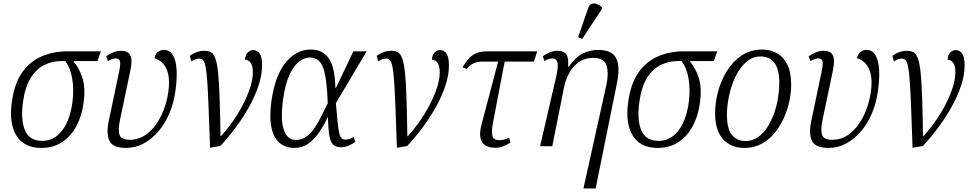

<svg xmlns="http://www.w3.org/2000/svg" viewBox="-20 -826 5483 1085"><path d="M213 10Q116 10 73 -59.5Q30 -129 47 -250Q61 -354 105 -416.5Q149 -479 215.5 -507.5Q282 -536 364 -536H550L531 -481H394Q429 -441 446.5 -383Q464 -325 452 -243Q442 -170 411.5 -113Q381 -56 331 -23Q281 10 213 10ZM219 -30Q285 -30 329.5 -86.5Q374 -143 389 -245Q399 -323 387.5 -385Q376 -447 348 -481H327Q277 -481 232 -459.5Q187 -438 154.5 -387.5Q122 -337 110 -250Q96 -149 121 -89.5Q146 -30 219 -30Z M692 10Q618 10 598.5 -30Q579 -70 595 -144L654 -426Q662 -464 658 -480Q654 -496 633 -496Q617 -496 590 -481L580 -508Q599 -521 620 -530Q641 -539 663 -539Q697 -539 710 -523Q723 -507 723 -481Q723 -455 716 -424L658 -148Q646 -90 656 -63Q666 -36 712 -36Q771 -36 816.5 -74Q862 -112 891.5 -173.5Q921 -235 931 -305Q940 -369 930 -409Q920 -449 898.5 -470Q877 -491 853 -497Q857 -521 872.5 -532.5Q888 -544 906 -544Q940 -544 957.5 -514Q975 -484 978 -431Q981 -378 971 -310Q962 -244 937.5 -186Q913 -128 875.5 -84Q838 -40 791.5 -15Q745 10 692 10Z M1053 -510Q1071 -524 1092 -531.5Q1113 -539 1135 -539Q1158 -539 1173 -530Q1188 -521 1197.5 -494.5Q1207 -468 1212.5 -415Q1218 -362 1221 -274.5Q1224 -187 1226 -56H1228Q1281 -114 1321.5 -179.5Q1362 -245 1385.5 -307.5Q1409 -370 1409 -416Q1409 -454 1396.5 -471Q1384 -488 1365 -488Q1366 -515 1379.5 -529Q1393 -543 1411 -543Q1434 -543 1447.5 -522.5Q1461 -502 1461 -457Q1461 -402 1441 -342Q1421 -282 1387.5 -222Q1354 -162 1312 -105.5Q1270 -49 1225 -1L1167 9Q1162 -131 1158.5 -223.5Q1155 -316 1151 -370.5Q1147 -425 1141 -452Q1135 -479 1126.5 -487Q1118 -495 1106 -495Q1086 -495 1061 -479Z M1642 10Q1597 10 1563 -16Q1529 -42 1515 -100.5Q1501 -159 1514 -257Q1535 -400 1594.5 -473Q1654 -546 1737 -546Q1802 -546 1837.5 -497Q1873 -448 1875 -330H1879L1977 -536H2052L1878 -243Q1884 -175 1888 -134Q1892 -93 1897.5 -72Q1903 -51 1911.5 -44Q1920 -37 1933 -37Q1944 -37 1956 -41Q1968 -45 1978 -52L1988 -24Q1974 -14 1952.5 -4Q1931 6 1906 6Q1877 6 1862 -9Q1847 -24 1841 -60.5Q1835 -97 1833 -163H1832Q1811 -119 1784.5 -79.5Q1758 -40 1723 -15Q1688 10 1642 10ZM1652 -35Q1685 -35 1711 -53.5Q1737 -72 1757.5 -102.5Q1778 -133 1796 -169.5Q1814 -206 1832 -242Q1828 -378 1807.5 -439.5Q1787 -501 1731 -501Q1701 -501 1670.5 -478Q1640 -455 1616 -403.5Q1592 -352 1580 -266Q1564 -152 1583.5 -93.5Q1603 -35 1652 -35Z M2109 -510Q2127 -524 2148 -531.5Q2169 -539 2191 -539Q2214 -539 2229 -530Q2244 -521 2253.5 -494.5Q2263 -468 2268.5 -415Q2274 -362 2277 -274.5Q2280 -187 2282 -56H2284Q2337 -114 2377.5 -179.5Q2418 -245 2441.5 -307.5Q2465 -370 2465 -416Q2465 -454 2452.5 -471Q2440 -488 2421 -488Q2422 -515 2435.5 -529Q2449 -543 2467 -543Q2490 -543 2503.5 -522.5Q2517 -502 2517 -457Q2517 -402 2497 -342Q2477 -282 2443.5 -222Q2410 -162 2368 -105.5Q2326 -49 2281 -1L2223 9Q2218 -131 2214.5 -223.5Q2211 -316 2207 -370.5Q2203 -425 2197 -452Q2191 -479 2182.5 -487Q2174 -495 2162 -495Q2142 -495 2117 -479Z M2780 9Q2667 9 2701 -122L2795 -478H2705Q2677 -478 2657.5 -469Q2638 -460 2617 -437L2593 -445Q2612 -475 2629.5 -495Q2647 -515 2671.5 -525.5Q2696 -536 2737 -536H3016L2997 -478H2832L2765 -128Q2757 -85 2762.5 -59.5Q2768 -34 2802 -34Q2829 -34 2857 -48L2865 -21Q2848 -9 2825.5 0Q2803 9 2780 9Z M3277 239 3408 -352Q3421 -420 3406 -459.5Q3391 -499 3333 -499Q3286 -499 3252 -475.5Q3218 -452 3196.5 -413Q3175 -374 3166 -326L3101 0H3032L3124 -397Q3136 -452 3130 -474Q3124 -496 3102 -496Q3093 -496 3082 -493Q3071 -490 3057 -481L3047 -508Q3067 -522 3087.5 -530.5Q3108 -539 3130 -539Q3167 -539 3181 -517.5Q3195 -496 3190 -449H3193Q3233 -504 3274 -524Q3315 -544 3361 -544Q3437 -544 3461.5 -498Q3486 -452 3466 -354L3346 239ZM3270 -606 3247 -616 3304 -781Q3311 -800 3324.5 -804.5Q3338 -809 3353.5 -803Q3369 -797 3382 -785L3380 -773Z M3696 10Q3599 10 3556 -59.5Q3513 -129 3530 -250Q3544 -354 3588 -416.5Q3632 -479 3698.5 -507.5Q3765 -536 3847 -536H4033L4014 -481H3877Q3912 -441 3929.5 -383Q3947 -325 3935 -243Q3925 -170 3894.5 -113Q3864 -56 3814 -23Q3764 10 3696 10ZM3702 -30Q3768 -30 3812.5 -86.5Q3857 -143 3872 -245Q3882 -323 3870.5 -385Q3859 -447 3831 -481H3810Q3760 -481 3715 -459.5Q3670 -438 3637.5 -387.5Q3605 -337 3593 -250Q3579 -149 3604 -89.5Q3629 -30 3702 -30Z M4186 10Q4111 10 4066 -39.5Q4021 -89 4021 -188Q4021 -245 4037.5 -307.5Q4054 -370 4087.5 -424.5Q4121 -479 4171 -512.5Q4221 -546 4288 -546Q4333 -546 4370 -525.5Q4407 -505 4429 -461.5Q4451 -418 4451 -347Q4451 -304 4441 -255.5Q4431 -207 4410 -160Q4389 -113 4357.5 -74.5Q4326 -36 4283 -13Q4240 10 4186 10ZM4193 -29Q4232 -29 4263 -50.5Q4294 -72 4317 -108Q4340 -144 4355 -187.5Q4370 -231 4377 -275Q4384 -319 4384 -356Q4384 -436 4356 -471.5Q4328 -507 4279 -507Q4232 -507 4196 -475Q4160 -443 4136 -392.5Q4112 -342 4100 -285Q4088 -228 4088 -178Q4088 -96 4117 -62.5Q4146 -29 4193 -29Z M4662 10Q4588 10 4568.5 -30Q4549 -70 4565 -144L4624 -426Q4632 -464 4628 -480Q4624 -496 4603 -496Q4587 -496 4560 -481L4550 -508Q4569 -521 4590 -530Q4611 -539 4633 -539Q4667 -539 4680 -523Q4693 -507 4693 -481Q4693 -455 4686 -424L4628 -148Q4616 -90 4626 -63Q4636 -36 4682 -36Q4741 -36 4786.5 -74Q4832 -112 4861.5 -173.5Q4891 -235 4901 -305Q4910 -369 4900 -409Q4890 -449 4868.5 -470Q4847 -491 4823 -497Q4827 -521 4842.5 -532.5Q4858 -544 4876 -544Q4910 -544 4927.5 -514Q4945 -484 4948 -431Q4951 -378 4941 -310Q4932 -244 4907.5 -186Q4883 -128 4845.5 -84Q4808 -40 4761.5 -15Q4715 10 4662 10Z M5023 -510Q5041 -524 5062 -531.5Q5083 -539 5105 -539Q5128 -539 5143 -530Q5158 -521 5167.5 -494.5Q5177 -468 5182.5 -415Q5188 -362 5191 -274.5Q5194 -187 5196 -56H5198Q5251 -114 5291.5 -179.5Q5332 -245 5355.5 -307.5Q5379 -370 5379 -416Q5379 -454 5366.5 -471Q5354 -488 5335 -488Q5336 -515 5349.5 -529Q5363 -543 5381 -543Q5404 -543 5417.5 -522.5Q5431 -502 5431 -457Q5431 -402 5411 -342Q5391 -282 5357.5 -222Q5324 -162 5282 -105.5Q5240 -49 5195 -1L5137 9Q5132 -131 5128.5 -223.5Q5125 -316 5121 -370.5Q5117 -425 5111 -452Q5105 -479 5096.5 -487Q5088 -495 5076 -495Q5056 -495 5031 -479Z"/></svg>

Font: Noto Serif SemiCondensed Light
Style: Italic
Weight: 300
Width: 4
Italic angle: -12°
Designer: Monotype Design Team
Foundry: Monotype Imaging Inc.
Version: Version 2.013; ttfautohint (v1.8.4.7-5d5b)